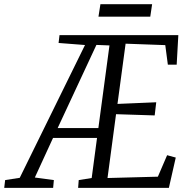

<svg xmlns="http://www.w3.org/2000/svg" viewBox="-100 -914 913 934"><path d="M-79.5 0 -75 -38 -4 -49 313.5 -695 185 -705 189.5 -743H767.5L759.5 -599.5H716.5L704 -694.5L511 -701.5L471.5 -408.5L660 -416.5L652.5 -352.5L464.5 -358.5L423 -48L668 -54.5L713 -159L755 -147.5L721.5 0H280L283 -38L346 -48L372 -243H158L69.5 -50.5L162 -38L158.5 0ZM180.5 -291H378.5L432.5 -693L369 -695.5ZM388.5 -893.5H640L631 -833H379Z"/></svg>

Font: Merriweather 24pt SemiCondensed Light
Style: Italic
Weight: 300
Width: 4
Italic angle: -7.8°
Designer: Eben Sorkin
Foundry: Eben Sorkin
Version: Version 2.101